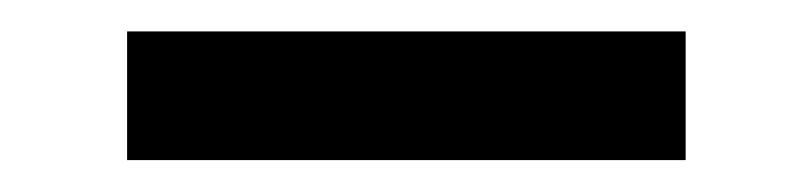

<svg xmlns="http://www.w3.org/2000/svg" viewBox="-20 -720 512 121"><path d="M60.1 -700.2H412.1V-619.1H60.1Z"/></svg>

Font: Aldrich
Style: Regular
Weight: 400
Designer: Matthew Desmond
Foundry: Matthew Desmond
Version: Version 1.002 2011